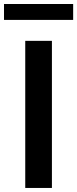

<svg xmlns="http://www.w3.org/2000/svg" viewBox="-53 -929 382 949"><path d="M308.6 -909.2V-830.6H-33.2V-909.2ZM203.6 -727.1V0H71.8V-727.1Z"/></svg>

Font: Interop SemBd
Style: Regular
Weight: 600
Designer: Rasmus Andersson, Google, Jang Haemin
Foundry: jhaemin
Version: Version 1.007